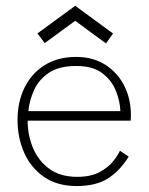

<svg xmlns="http://www.w3.org/2000/svg" viewBox="-20 -614 500 646"><path d="M73 -208Q73 -159.5 91 -116.2Q109 -73 146 -46Q183 -19 239.5 -19Q285 -19 314.2 -34.5Q343.5 -50 360.2 -70.8Q377 -91.5 383.5 -107L413 -87Q382.5 -38 342.2 -13Q302 12 238 12Q173.5 12 129 -18.2Q84.5 -48.5 61.8 -99.2Q39 -150 39 -210.5Q39 -270.5 62.2 -318.5Q85.5 -366.5 129.8 -394.5Q174 -422.5 236.5 -422.5Q292 -422.5 333.2 -396.8Q374.5 -371 397.5 -326.5Q420.5 -282 420.5 -225Q420.5 -220.5 420.2 -215.5Q420 -210.5 419.5 -208ZM385 -240Q384 -272.5 370.2 -307.8Q356.5 -343 324.5 -367.5Q292.5 -392 236.5 -392Q177.5 -392 143.2 -368.2Q109 -344.5 93.8 -309.2Q78.5 -274 75.5 -240ZM130.5 -469 106 -501.5 233 -594.5 360.5 -501 336.5 -468 233 -544Z"/></svg>

Font: League Spartan Extralight
Style: Regular
Weight: 200
Foundry: The League of Moveable Type
Version: Version 2.300; ttfautohint (v1.8.3)